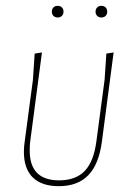

<svg xmlns="http://www.w3.org/2000/svg" viewBox="-20 -636 455 659"><path d="M62 -115Q62 -133 65 -152L93 -362L99 -452L124 -456L84 -153Q82 -141 82 -119Q82 -17 183 -17Q240 -17 271 -49.5Q302 -82 311 -152L339 -362L345 -452L370 -456L330 -152Q320 -73 283.5 -35Q247 3 182 3Q123 3 92.5 -27Q62 -57 62 -115ZM198 -596Q198 -587 192.5 -581.5Q187 -576 178 -576Q169 -576 163.5 -581.5Q158 -587 158 -596Q158 -605 163.5 -610.5Q169 -616 178 -616Q187 -616 192.5 -610.5Q198 -605 198 -596ZM348 -596Q348 -587 342.5 -581.5Q337 -576 328 -576Q319 -576 313.5 -581.5Q308 -587 308 -596Q308 -605 313.5 -610.5Q319 -616 328 -616Q337 -616 342.5 -610.5Q348 -605 348 -596Z"/></svg>

Font: Luna Sans Thin
Style: Italic
Weight: 250
Italic angle: -7°
Designer: Juan Pablo del Peral
Foundry: Huerta Tipografica
Version: Version 2.001; ttfautohint (v1.5)